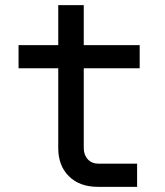

<svg xmlns="http://www.w3.org/2000/svg" viewBox="-20 -725 640 745"><path d="M360 0Q289 0 247.5 -41Q206 -82 206 -150V-460H52V-550H206V-705H305V-550H522V-460H305V-151Q305 -124 320.5 -107Q336 -90 362 -90H512V0Z"/></svg>

Font: Tiny Medium
Style: Regular
Weight: 500
Monospace: yes
Designer: Philipp Nurullin, Konstantin Bulenkov
Foundry: JetBrains
Version: Version 2.251; ttfautohint (v1.8.4.7-5d5b)